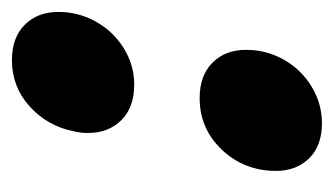

<svg xmlns="http://www.w3.org/2000/svg" viewBox="-136 -400 547 314"><g transform="rotate(-90 137.0 -243.5)"><path d="M76 -373Q76 -385 79 -397Q88 -440 120 -468.5Q152 -497 195 -497Q232 -497 253 -476Q274 -455 274 -421Q274 -388 258 -359.5Q242 -331 214.5 -314Q187 -297 155 -297Q118 -297 97 -318Q76 -339 76 -373ZM14 -65Q14 -117 48.5 -153.5Q83 -190 133 -190Q170 -190 191 -169Q212 -148 212 -114Q212 -81 196 -52.5Q180 -24 152 -7Q124 10 92 10Q55 10 34.5 -11Q14 -32 14 -65Z"/></g></svg>

Font: Taviraj Black
Style: Italic
Weight: 900
Italic angle: -12°
Designer: Katatrad Team
Foundry: CadsonDemak
Version: Version 1.001